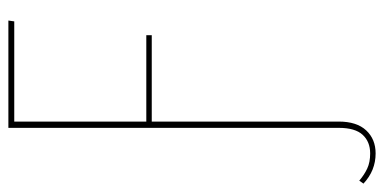

<svg xmlns="http://www.w3.org/2000/svg" viewBox="-280 -472 916 458"><g transform="rotate(-90 178.0 -243.0)"><path d="M117 -667V-352H323V-339H117V107Q117 150 96 172.5Q75 195 41 195Q0 195 -31 166L-24 156Q-10 168 5 175Q20 182 41 182Q69 182 85.5 164Q102 146 102 107V-681H358L356 -667Z"/></g></svg>

Font: Fira Sans Compressed Hair
Style: Regular
Weight: 100
Width: 1
Designer: bBox Type GmbH & Carrois Corporate GbR & Edenspiekermann AG
Foundry: bBox Type GmbH & Carrois Corporate GbR & Edenspiekermann AG
Version: Version 4.301